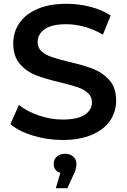

<svg xmlns="http://www.w3.org/2000/svg" viewBox="-20 -730 669 1015"><path d="M35 -74 80 -175Q123 -141 185.5 -119.5Q248 -98 311 -98Q389 -98 427.5 -123Q466 -148 466 -189Q466 -219 444.5 -238.5Q423 -258 390 -269Q357 -280 300 -294Q220 -313 170.5 -332Q121 -351 85.5 -391.5Q50 -432 50 -501Q50 -559 81.5 -606.5Q113 -654 176.5 -682Q240 -710 332 -710Q396 -710 458 -694Q520 -678 565 -648L524 -547Q478 -574 428 -588Q378 -602 331 -602Q254 -602 216.5 -576Q179 -550 179 -507Q179 -477 200.5 -458Q222 -439 255 -428Q288 -417 345 -403Q423 -385 473 -365.5Q523 -346 558.5 -306Q594 -266 594 -198Q594 -140 562.5 -93Q531 -46 467 -18Q403 10 311 10Q230 10 154.5 -13Q79 -36 35 -74ZM384 136Q384 164 368 195L336 265H275L299 184Q264 173 264 136Q264 112 280.5 97.5Q297 83 324 83Q351 83 367.5 98Q384 113 384 136Z"/></svg>

Font: Montserrat Alternates SemiBold
Style: Regular
Weight: 600
Designer: Julieta Ulanovsky
Foundry: Julieta Ulanovsky
Version: Version 7.200